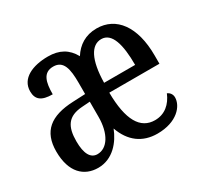

<svg xmlns="http://www.w3.org/2000/svg" viewBox="-121 -708 926 879"><g transform="rotate(-30 342.0 -268.5)"><path d="M167 10C245 10 294 -52 317 -111C345 -32 401 10 480 10C584 10 632 -49 632 -94C632 -111 622 -123 609 -129C589 -81 553 -49 501 -49C424 -49 383 -118 382 -263H647V-307C647 -460 581 -547 478 -547C419 -547 377 -519 349 -475C322 -524 281 -547 221 -547C140 -547 71 -517 71 -449C71 -406 95 -386 154 -386C154 -449 165 -495 219 -495C273 -495 283 -445 283 -373V-313L218 -310C97 -305 37 -257 37 -151C37 -40 93 10 167 10ZM548 -314H384C386 -434 419 -494 472 -494C528 -494 548 -422 548 -314ZM195 -46C159 -46 140 -80 140 -145C140 -223 165 -264 242 -269L284 -272V-192C284 -103 247 -46 195 -46Z"/></g></svg>

Font: Noto Serif Sinhala ExtraCondensed Medium
Style: Regular
Weight: 500
Width: 2
Designer: Jelle Bosma - Monotype Design Team
Foundry: Monotype Imaging Inc.
Version: Version 2.007